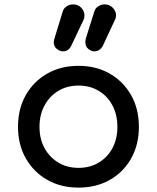

<svg xmlns="http://www.w3.org/2000/svg" viewBox="-20 -851 715 875"><path d="M338 4Q257 4 195 -31.5Q133 -67 97.5 -129.5Q62 -192 62 -273Q62 -355 97.5 -417.5Q133 -480 195 -515.5Q257 -551 338 -551Q418 -551 480 -515.5Q542 -480 577.5 -417.5Q613 -355 613 -273Q613 -192 578 -129.5Q543 -67 481 -31.5Q419 4 338 4ZM338 -86Q390 -86 430 -110Q470 -134 492.5 -176Q515 -218 515 -273Q515 -328 492.5 -370.5Q470 -413 430 -437Q390 -461 338 -461Q286 -461 246 -437Q206 -413 183 -370.5Q160 -328 160 -273Q160 -218 183 -176Q206 -134 246 -110Q286 -86 338 -86ZM410 -617Q396 -617 382.5 -628Q369 -639 369 -659Q369 -662 369.5 -666.5Q370 -671 371 -675L410 -799Q414 -813 427.5 -822Q441 -831 457 -831Q479 -831 494 -815.5Q509 -800 509 -780Q508 -776 507.5 -771Q507 -766 504 -761L449 -643Q435 -617 410 -617ZM267 -617Q253 -617 239 -628Q225 -639 225 -659Q225 -662 226 -666.5Q227 -671 228 -675L266 -799Q270 -813 283.5 -822Q297 -831 313 -831Q336 -831 350.5 -815.5Q365 -800 365 -780Q365 -770 361 -761L305 -643Q293 -617 267 -617Z"/></svg>

Font: Comfortaa
Style: Bold
Weight: 700
Designer: Johan Aakerlund
Foundry: Johan Aakerlund
Version: Version 3.104; ttfautohint (v1.8.1.43-b0c9)